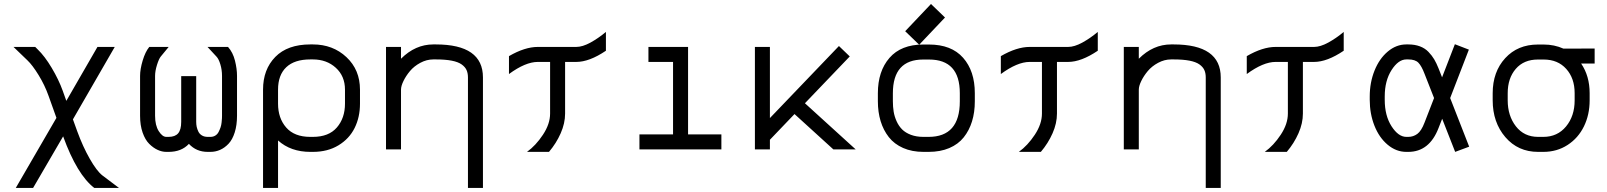

<svg xmlns="http://www.w3.org/2000/svg" viewBox="-20 -729 7841 937"><path d="M335.9 -146.5 356.9 -88.4Q384.3 -13.2 418.2 46.1Q452.1 105.5 479.5 127L560.5 188H439.9Q356 123.5 288.1 -63.5L141.6 188H57.1L255.4 -153.8L216.8 -261.7Q198.2 -314 168.2 -362.8Q138.2 -411.6 113.8 -434.6L45.9 -500H151.9L163.6 -488.3Q198.2 -455.1 232.4 -397.7Q266.6 -340.3 286.1 -286.1L303.7 -236.8L455.6 -500H540Z M663.6 -358.4Q663.6 -391.1 676.3 -433.6Q689 -476.1 708.5 -500H803.2L764.6 -453.1Q755.4 -441.9 746.1 -412.1Q736.8 -382.3 736.8 -358.4V-164.1Q736.8 -117.2 754.6 -89.1Q772.5 -61 791.5 -61H802.7Q834.5 -61 849.4 -78.4Q864.3 -95.7 864.3 -134.3V-357.4H937.5V-134.3Q937.5 -121.6 939.9 -110.1Q942.4 -98.6 948 -86.9Q953.6 -75.2 965.3 -68.1Q977.1 -61 993.7 -61H1006.8Q1020.5 -61 1030.8 -67.4Q1041 -73.7 1046.9 -85.2Q1052.7 -96.7 1056.4 -107.4Q1060.1 -118.2 1061.5 -131.8Q1063 -145.5 1063.2 -151.6Q1063.5 -157.7 1063.5 -164.6V-358.4Q1063.5 -388.2 1055.4 -414.8Q1047.4 -441.4 1036.6 -452.6L992.7 -500H1092.8Q1116.7 -473.1 1126.7 -433.1Q1136.7 -393.1 1136.7 -358.4V-164.6Q1136.7 -118.2 1125.5 -82.8Q1114.3 -47.4 1095.2 -27.3Q1076.2 -7.3 1054 2.4Q1031.7 12.2 1006.8 12.2H993.7Q938 12.2 901.9 -26.9Q865.7 12.2 802.7 12.2H791.5Q770.5 12.2 749.3 2.4Q728 -7.3 708.3 -26.9Q688.5 -46.4 676 -82Q663.6 -117.7 663.6 -164.1Z M1663.6 -223.1V-291.5Q1663.6 -357.4 1618.9 -398.2Q1574.2 -439 1506.8 -439H1494.6Q1417 -439 1377 -400.9Q1336.9 -362.8 1336.9 -291.5V-223.1Q1336.9 -152.3 1376.7 -106.7Q1416.5 -61 1494.6 -61H1506.8Q1584.5 -61 1624 -106.9Q1663.6 -152.8 1663.6 -223.1ZM1506.8 12.2H1494.6Q1398.9 12.2 1336.9 -43.5V188H1263.7V-291.5Q1263.7 -390.1 1323.5 -451.2Q1383.3 -512.2 1494.6 -512.2H1506.8Q1604.5 -512.2 1670.7 -450.2Q1736.8 -388.2 1736.8 -291.5V-223.1Q1736.8 -157.2 1710.7 -104.5Q1684.6 -51.8 1631.8 -19.8Q1579.1 12.2 1506.8 12.2Z M1937 0H1863.8V-500H1937V-442.4Q2006.8 -512.2 2094.7 -512.2H2106.9Q2336.9 -512.2 2336.9 -351.1V188H2263.7V-351.1Q2263.7 -372.1 2256.8 -387.2Q2250 -402.3 2232.9 -414.6Q2215.8 -426.8 2184.6 -432.9Q2153.3 -439 2106.9 -439H2094.7Q2062 -439 2031.2 -422.4Q2000.5 -405.8 1980.7 -382.1Q1960.9 -358.4 1949 -333.7Q1937 -309.1 1937 -291.5Z M2604.5 -500H2792.5Q2822.8 -500 2861.6 -521.2Q2900.4 -542.5 2937 -573.2V-481.4Q2856 -426.8 2792.5 -426.8H2737.8V-174.8Q2737.8 -127.4 2716.3 -78.6Q2694.8 -29.8 2659.2 12.2H2551.8Q2594.7 -18.6 2629.6 -71.3Q2664.6 -124 2664.6 -174.8V-426.8H2604.5Q2544.4 -426.8 2463.9 -367.7V-455.1Q2541.5 -500 2604.5 -500Z M3144.5 -500H3337.9V-73.2H3500.5V0H3100.6V-73.2H3264.6V-426.8H3144.5Z M3857.4 -172.4 3737.3 -46.9V0H3664.1V-500H3737.3V-152.8L4074.2 -504.4L4127 -453.6L3908.2 -225.1L4155.8 0H4046.9Z M4737.3 -274.4V-234.4Q4737.3 -180.7 4723.6 -136.5Q4710 -92.3 4683.1 -58.6Q4656.2 -24.9 4612.5 -6.3Q4568.8 12.2 4511.7 12.2H4486.8Q4430.7 12.2 4387.5 -6.8Q4344.2 -25.9 4317.6 -59.8Q4291 -93.8 4277.6 -137.9Q4264.2 -182.1 4264.2 -234.9V-273.9Q4264.2 -381.3 4320.8 -446.5Q4377.4 -511.7 4485.8 -511.7H4513.7Q4623 -511.7 4680.2 -447Q4737.3 -382.3 4737.3 -274.4ZM4513.7 -438.5H4485.8Q4337.4 -438.5 4337.4 -273.9V-234.9Q4337.4 -207.5 4341.3 -183.8Q4345.2 -160.2 4355.7 -137Q4366.2 -113.8 4382.6 -97.4Q4398.9 -81.1 4425.5 -71Q4452.1 -61 4486.8 -61H4511.7Q4664.1 -61 4664.1 -234.4V-274.4Q4664.1 -438.5 4513.7 -438.5ZM4465.8 -510.7 4397.5 -576.7 4523.4 -709.5 4591.8 -643.6Z M5004.9 -500H5192.9Q5223.1 -500 5262 -521.2Q5300.8 -542.5 5337.4 -573.2V-481.4Q5256.3 -426.8 5192.9 -426.8H5138.2V-174.8Q5138.2 -127.4 5116.7 -78.6Q5095.2 -29.8 5059.6 12.2H4952.1Q4995.1 -18.6 5030 -71.3Q5064.9 -124 5064.9 -174.8V-426.8H5004.9Q4944.8 -426.8 4864.3 -367.7V-455.1Q4941.9 -500 5004.9 -500Z M5537.6 0H5464.4V-500H5537.6V-442.4Q5607.4 -512.2 5695.3 -512.2H5707.5Q5937.5 -512.2 5937.5 -351.1V188H5864.3V-351.1Q5864.3 -372.1 5857.4 -387.2Q5850.6 -402.3 5833.5 -414.6Q5816.4 -426.8 5785.2 -432.9Q5753.9 -439 5707.5 -439H5695.3Q5662.6 -439 5631.8 -422.4Q5601.1 -405.8 5581.3 -382.1Q5561.5 -358.4 5549.6 -333.7Q5537.6 -309.1 5537.6 -291.5Z M6205.1 -500H6393.1Q6423.3 -500 6462.2 -521.2Q6501 -542.5 6537.6 -573.2V-481.4Q6456.5 -426.8 6393.1 -426.8H6338.4V-174.8Q6338.4 -127.4 6316.9 -78.6Q6295.4 -29.8 6259.8 12.2H6152.3Q6195.3 -18.6 6230.2 -71.3Q6265.1 -124 6265.1 -174.8V-426.8H6205.1Q6145 -426.8 6064.5 -367.7V-455.1Q6142.1 -500 6205.1 -500Z M6978.5 -250.5 6932.1 -368.7Q6917.5 -407.2 6901.9 -423.1Q6886.2 -439 6852.5 -439H6843.3Q6804.2 -439 6771 -387Q6737.8 -335 6737.8 -258.3V-241.7Q6737.8 -164.6 6771 -112.8Q6804.2 -61 6843.3 -61H6852.5Q6877 -61 6896.7 -75.4Q6916.5 -89.8 6932.1 -130.9ZM7000.5 -104.5Q6955.6 12.2 6852.5 12.2H6843.3Q6793.5 12.2 6752 -22.7Q6710.4 -57.6 6687.5 -115.7Q6664.6 -173.8 6664.6 -241.7V-258.3Q6664.6 -326.2 6688 -384.5Q6711.4 -442.9 6752.7 -477.5Q6793.9 -512.2 6843.3 -512.2H6852.5Q6884.3 -512.2 6909.2 -502.9Q6934.1 -493.7 6951.2 -475.8Q6968.3 -458 6979.2 -439.5Q6990.2 -420.9 7000.5 -395L7017.6 -351.6L7080.1 -513.2L7148.4 -486.8L7057.1 -250.5L7149.9 -13.2L7081.5 12.2L7018.1 -149.4Z M7737.8 -274.4V-239.3Q7737.8 -169.4 7710 -112.3Q7682.1 -55.2 7630.1 -21.5Q7578.1 12.2 7511.7 12.2H7486.3Q7388.2 12.2 7326.4 -59.8Q7264.6 -131.8 7264.6 -239.7V-273.9Q7264.6 -378.4 7325.7 -445.1Q7386.7 -511.7 7485.4 -511.7H7513.2Q7565.4 -511.7 7609.9 -491.7L7762.2 -492.2V-418.9H7696.3Q7737.8 -357.9 7737.8 -274.4ZM7513.2 -438.5H7485.4Q7416.5 -438.5 7377.2 -392.8Q7337.9 -347.2 7337.9 -273.9V-239.7Q7337.9 -164.1 7377.9 -112.5Q7418 -61 7486.3 -61H7511.7Q7580.6 -61 7622.6 -111.8Q7664.6 -162.6 7664.6 -239.3V-274.4Q7664.6 -347.2 7623.5 -392.8Q7582.5 -438.5 7513.2 -438.5Z"/></svg>

Font: Anka/Coder
Style: Regular
Weight: 400
Monospace: yes
Version: Version 001.100